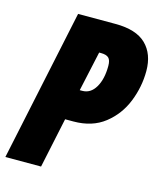

<svg xmlns="http://www.w3.org/2000/svg" viewBox="-113 -793 734 873"><g transform="rotate(15 254.0 -357.0)"><path d="M146 -714H322Q420 -714 466.5 -668.5Q513 -623 513 -543Q513 -469 485 -398.5Q457 -328 398.5 -282Q340 -236 252 -236H213L163 0H-5ZM255 -381Q294 -381 317 -420Q340 -459 340 -521Q340 -548 329 -558.5Q318 -569 293 -569H284L243 -381Z"/></g></svg>

Font: Noto Sans UI CondBlack
Style: Italic
Weight: 900
Width: 3
Italic angle: -12°
Designer: Monotype Design Team
Foundry: Monotype Imaging Inc.
Version: Version 1.001